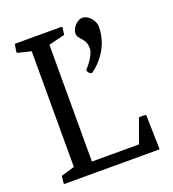

<svg xmlns="http://www.w3.org/2000/svg" viewBox="-134 -838 850 941"><g transform="rotate(-20 291.5 -367.5)"><path d="M38.1 -4.4 40.5 0H537.6L533.2 -181.2C511.2 -184.6 495.6 -181.2 495.6 -181.2L450.7 -57.1H205.1V-666L289.6 -687L294.4 -724.1L292 -728.5H47.4L40.5 -689L43.9 -682.6L112.8 -666V-62.5L42.5 -41.5ZM343.8 -675.8C343.8 -638.7 385.3 -640.1 385.3 -581.5C385.3 -545.4 335 -489.3 332.5 -489.3C332.5 -489.3 331.5 -469.7 354 -464.4C354 -464.4 463.4 -533.2 463.4 -667C463.4 -697.8 433.6 -735.4 400.9 -735.4C374.5 -735.4 343.8 -701.2 343.8 -675.8Z"/></g></svg>

Font: Trykker
Style: Regular
Weight: 400
Designer: Magnus Gaarde
Foundry: Magnus Gaarde
Version: Version 1.001